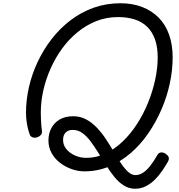

<svg xmlns="http://www.w3.org/2000/svg" viewBox="-20 -1035 1099 1181"><path d="M811 126Q774 126 742.5 106.5Q711 87 684.5 54.5Q658 22 634 -16.5Q610 -55 586 -93.5Q562 -132 538 -164.5Q514 -197 487 -216.5Q460 -236 427 -236Q409 -236 395.5 -228.5Q382 -221 375 -207.5Q368 -194 368 -173Q368 -142 389 -117Q410 -92 442.5 -78Q475 -64 511 -64Q573 -64 629.5 -91Q686 -118 735 -165Q784 -212 823.5 -273.5Q863 -335 891 -404Q919 -473 934.5 -544.5Q950 -616 950 -682Q950 -746 933.5 -792.5Q917 -839 885.5 -870Q854 -901 808.5 -915.5Q763 -930 706 -930Q635 -930 573 -905.5Q511 -881 457.5 -837.5Q404 -794 362.5 -737Q321 -680 291.5 -614Q262 -548 246.5 -479Q231 -410 231 -343Q231 -321 232 -299.5Q233 -278 234.5 -260Q236 -242 238 -230Q240 -214 230.5 -204Q221 -194 207.5 -190Q194 -186 181.5 -190Q169 -194 164 -205Q158 -220 152.5 -241.5Q147 -263 143.5 -289Q140 -315 140 -343Q140 -421 158.5 -501Q177 -581 212.5 -656Q248 -731 298.5 -796Q349 -861 414 -910.5Q479 -960 556 -987.5Q633 -1015 721 -1015Q795 -1015 854.5 -992Q914 -969 956 -926.5Q998 -884 1020 -822Q1042 -760 1042 -682Q1042 -604 1024.5 -522Q1007 -440 973 -361.5Q939 -283 891.5 -214Q844 -145 783.5 -93Q723 -41 651.5 -11Q580 19 499 19Q460 19 421.5 5.5Q383 -8 350.5 -32.5Q318 -57 298 -92.5Q278 -128 278 -171Q278 -212 295.5 -246Q313 -280 347 -300Q381 -320 430 -320Q474 -320 510 -300.5Q546 -281 576.5 -249Q607 -217 632.5 -178Q658 -139 680.5 -100.5Q703 -62 725 -29.5Q747 3 768.5 22.5Q790 42 813 42Q836 42 858 28.5Q880 15 902.5 -13Q925 -41 949 -83Q957 -97 973 -97.5Q989 -98 1004 -85Q1017 -75 1018.5 -64Q1020 -53 1012 -39Q996 -11 976 18Q956 47 931 71.5Q906 96 876 111Q846 126 811 126Z"/></svg>

Font: Playwrite US Trad
Style: Regular
Weight: 400
Designer: Veronika Burian, José Scaglione
Foundry: TypeTogether
Version: Version 1.002